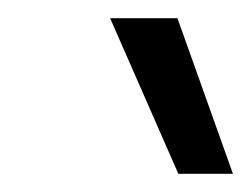

<svg xmlns="http://www.w3.org/2000/svg" viewBox="-20 -804 276 211"><path d="M176 -613 101 -784H175L236 -613Z"/></svg>

Font: Be Vietnam Pro Light
Style: Italic
Weight: 300
Italic angle: -12°
Designer: Lam Bao, Tony Le, Vietanh Nguyen
Foundry: Yellow Type Foundry
Version: Version 1.002; ttfautohint (v1.8.3)